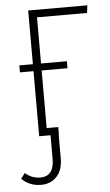

<svg xmlns="http://www.w3.org/2000/svg" viewBox="-52 -555 453 791"><g transform="rotate(-5 174.0 -160.0)"><path d="M335.9 -488.8H128.9V-297.9H235.8V-269H128.9V-30.8H176.8V0H175.8V97.2Q175.8 147 150.9 173.6Q126 200.2 85.9 200.2Q38.1 200.2 5.9 168L22.9 146Q50.8 169.9 85 169.9Q142.1 169.9 142.1 98.1V0H95.2V-269H39.1V-297.9H95.2V-520H339.8Z"/></g></svg>

Font: Fira Sans Compressed UltraLight
Style: Regular
Weight: 200
Width: 1
Designer: Carrois Corporate & Edenspiekermann AG
Foundry: Carrois Corporate GbR & Edenspiekermann AG
Version: Version 4.203;PS 004.203;hotconv 1.0.88;makeotf.lib2.5.64775